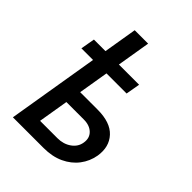

<svg xmlns="http://www.w3.org/2000/svg" viewBox="-227 -931 1052 1052"><g transform="rotate(45 299.5 -404.5)"><path d="M422.2 -615.1 407.7 -532.7H251.8L222.7 -358H357.6Q457.4 -358 503 -308.2Q548.7 -258.5 536.2 -180Q527.3 -128.9 496.3 -88.1Q465.2 -47.2 414.8 -23.6Q364.3 0 297.6 0H59.3L147.7 -532.7H57.5L72.1 -615.1H161.6L193.9 -809.3H297.9L265.6 -615.1ZM207.4 -266.3 178.3 -91.6H312.9Q359 -91.6 392.6 -115.4Q426.1 -139.2 431.8 -176.8Q438.6 -216.6 413.2 -241.5Q387.8 -266.3 342.7 -266.3Z"/></g></svg>

Font: Inter UI Medium
Style: Italic
Weight: 500
Italic angle: 9.39999°
Designer: Rasmus Andersson
Foundry: rsms
Version: 3.2;8d6f07862